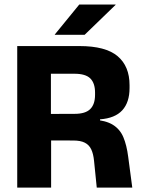

<svg xmlns="http://www.w3.org/2000/svg" viewBox="-20 -847 645 867"><path d="M416.9 0 404.7 -120.4Q401.6 -152.5 391.9 -172.7Q382.3 -192.9 362.9 -202.7Q343.6 -212.5 311 -212.5L166.5 -213V-332.4L317 -332.9Q366 -332.9 387.6 -354.6Q409.2 -376.2 409.2 -419V-429.1Q409.2 -471.6 387.8 -492.8Q366.4 -514 316.4 -514H165.5V-639H339.1Q456.7 -639 510.9 -593.5Q565 -548 565 -462.3V-449.5Q565 -384.8 532.1 -348.9Q499.1 -313 431.7 -308.2V-286.2L399.4 -307.3Q457.7 -303.3 489.7 -283.5Q521.7 -263.6 536.9 -227.8Q552.1 -191.9 558.9 -138.8L577.3 0ZM57.8 0V-639H209.9V-289.6L210.8 -231.5V0ZM337.9 -826.5H501.9V-825L362.3 -690H227.5V-691.3Z"/></svg>

Font: Anek Latin Medium
Style: Regular
Weight: 500
Designer: Yesha Goshar
Foundry: Ek Type
Version: Version 1.003